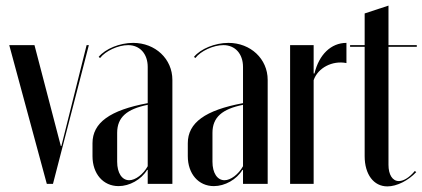

<svg xmlns="http://www.w3.org/2000/svg" viewBox="-20 -656 1507 685"><path d="M297 -495H289L199 -135H197L103 -495H13L147 0H169Z M310 -99C310 -36 348 8 403 8C442 8 484 -15 505 -50H507V0H595V-371C595 -446 534 -503 455 -503C407 -503 356 -482 332 -453L337 -449C356 -474 401 -495 437 -495C479 -495 507 -464 507 -417V-288C372 -263 310 -218 310 -145ZM441 -13C415 -13 398 -39 398 -79V-182C398 -238 433 -267 507 -282V-63C491 -34 463 -13 441 -13Z M650 -99C650 -36 688 8 743 8C782 8 824 -15 845 -50H847V0H935V-371C935 -446 874 -503 795 -503C747 -503 696 -482 672 -453L677 -449C696 -474 741 -495 777 -495C819 -495 847 -464 847 -417V-288C712 -263 650 -218 650 -145ZM781 -13C755 -13 738 -39 738 -79V-182C738 -238 773 -267 847 -282V-63C831 -34 803 -13 781 -13Z M1015 -495V0H1099V-370C1114 -414 1166 -441 1216 -431V-503C1161 -503 1118 -461 1102 -394H1099V-495Z M1362 9C1396 9 1437 -12 1465 -42L1460 -46C1441 -23 1420 -10 1403 -10C1380 -10 1366 -33 1366 -68V-489H1467V-495H1366V-636L1281 -608V-495H1229V-489H1281V-99C1281 -34 1313 9 1362 9Z"/></svg>

Font: Moniqa SemBd Display
Style: Regular
Weight: 600
Designer: Rajesh Rajput
Foundry: Rajesh Rajput
Version: Version 1.000